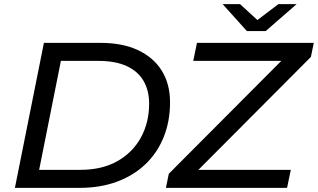

<svg xmlns="http://www.w3.org/2000/svg" viewBox="-20 -907 1535 927"><path d="M52 0 192 -700H466Q572 -700 647 -664.5Q722 -629 761.5 -565Q801 -501 801 -413Q801 -321 770 -244.5Q739 -168 681.5 -113.5Q624 -59 544 -29.5Q464 0 365 0ZM169 -87H368Q472 -87 546 -128.5Q620 -170 660 -242.5Q700 -315 700 -407Q700 -470 673 -516.5Q646 -563 591.5 -588Q537 -613 456 -613H274ZM781 0 795 -68 1377 -652 1385 -613H913L931 -700H1495L1481 -632L899 -48L891 -87H1384L1366 0ZM1172 -757 1055 -887H1139L1259 -777H1179L1324 -887H1412L1263 -757Z"/></svg>

Font: Montserrat Thin Medium
Style: Italic
Weight: 500
Italic angle: -11.3°
Version: Version 9.000